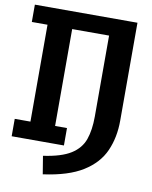

<svg xmlns="http://www.w3.org/2000/svg" viewBox="-95 -779 805 1019"><g transform="rotate(10 307.5 -269.5)"><path d="M190.8 73.3Q288.2 59.5 339 27.4Q389.7 -4.6 407.7 -55.9Q425.6 -107.2 425.6 -179V-615.9H226.7V-93.8H290.8V0H9.2V-93.8H93.8V-615.9H9.2V-709.2H562.1V-181Q562.1 -90.8 529.7 -17.9Q497.4 54.9 419.7 103.3Q342.1 151.8 206.7 170.3Z"/></g></svg>

Font: Fira Code SemiBold
Style: Regular
Weight: 600
Designer: Carrois Corporate, Edenspiekermann AG, Nikita Prokopov
Foundry: Carrois Corporate, Edenspiekermann AG, Nikita Prokopov
Version: Version 6.002